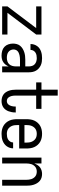

<svg xmlns="http://www.w3.org/2000/svg" viewBox="858 -1634 783 2540"><g transform="rotate(90 1250.0 -363.5)"><path d="M64 0V-70L351 -450H64V-520H436V-450L149 -70H436V0Z M714 8Q683 8 652.5 -0.5Q622 -9 599.5 -30Q577 -51 566.5 -81.5Q556 -112 556 -143Q556 -168 562.5 -193Q569 -218 585 -237.5Q601 -257 623 -270.5Q645 -284 669 -292Q693 -300 718 -303Q743 -306 769 -306H858V-355Q858 -376 851 -397Q844 -418 828 -432Q812 -446 791 -452Q770 -458 749 -458Q730 -458 711 -454.5Q692 -451 675.5 -440.5Q659 -430 649.5 -413Q640 -396 640 -377V-375H562V-378Q562 -401 569 -422.5Q576 -444 589 -462.5Q602 -481 620.5 -494Q639 -507 660.5 -514.5Q682 -522 704 -525Q726 -528 749 -528Q773 -528 797 -524.5Q821 -521 843 -511Q865 -501 883.5 -485Q902 -469 914 -448Q926 -427 931 -403Q936 -379 936 -355V0H858V-86Q850 -65 835.5 -46.5Q821 -28 802 -15Q783 -2 760 3Q737 8 714 8ZM746 -62Q769 -62 791.5 -69.5Q814 -77 829.5 -94Q845 -111 851.5 -134Q858 -157 858 -180V-236H769Q754 -236 739 -234.5Q724 -233 709.5 -229.5Q695 -226 681 -220Q667 -214 656 -204Q645 -194 639.5 -179.5Q634 -165 634 -150Q634 -130 643 -111.5Q652 -93 668.5 -81.5Q685 -70 705 -66Q725 -62 746 -62Z M1316 8Q1294 8 1271.5 2Q1249 -4 1230.5 -17Q1212 -30 1199.5 -49Q1187 -68 1179.5 -89.5Q1172 -111 1169 -133.5Q1166 -156 1166 -179V-450H1070V-520H1166V-735H1244V-520H1420V-450H1244V-179Q1244 -166 1245 -153Q1246 -140 1249 -127.5Q1252 -115 1257 -103.5Q1262 -92 1270.5 -82Q1279 -72 1291 -67Q1303 -62 1316 -62Q1329 -62 1340.5 -67Q1352 -72 1360.5 -81Q1369 -90 1374.5 -101.5Q1380 -113 1383 -125Q1386 -137 1387.5 -149.5Q1389 -162 1389 -174V-180H1467V-171Q1467 -149 1463 -127Q1459 -105 1451.5 -84.5Q1444 -64 1431 -46Q1418 -28 1400 -15.5Q1382 -3 1360 2.5Q1338 8 1316 8Z M1750 8Q1723 8 1696.5 2.5Q1670 -3 1646.5 -16Q1623 -29 1604.5 -49.5Q1586 -70 1575 -94.5Q1564 -119 1560 -146Q1556 -173 1556 -200V-320Q1556 -347 1560 -374Q1564 -401 1575 -425.5Q1586 -450 1604.5 -470.5Q1623 -491 1646.5 -504Q1670 -517 1696.5 -522.5Q1723 -528 1750 -528Q1777 -528 1803.5 -522.5Q1830 -517 1853.5 -504Q1877 -491 1895.5 -470.5Q1914 -450 1925 -425.5Q1936 -401 1940 -374Q1944 -347 1944 -320V-225H1634V-200Q1634 -183 1636 -166Q1638 -149 1644 -133Q1650 -117 1660.5 -103Q1671 -89 1685 -79.5Q1699 -70 1716 -66Q1733 -62 1750 -62Q1770 -62 1789.5 -65.5Q1809 -69 1826 -79.5Q1843 -90 1853.5 -107.5Q1864 -125 1864 -145H1942Q1942 -122 1934.5 -100Q1927 -78 1913.5 -59.5Q1900 -41 1881 -27.5Q1862 -14 1840.5 -6Q1819 2 1796 5Q1773 8 1750 8ZM1866 -295V-320Q1866 -337 1864 -354Q1862 -371 1856 -387Q1850 -403 1839.5 -417Q1829 -431 1815 -440.5Q1801 -450 1784 -454Q1767 -458 1750 -458Q1733 -458 1716 -454Q1699 -450 1685 -440.5Q1671 -431 1660.5 -417Q1650 -403 1644 -387Q1638 -371 1636 -354Q1634 -337 1634 -320V-295Z M2064 0V-520H2142V-425Q2150 -447 2162.5 -467Q2175 -487 2193.5 -501Q2212 -515 2235 -521.5Q2258 -528 2281 -528Q2306 -528 2329.5 -521Q2353 -514 2372 -498Q2391 -482 2403.5 -461Q2416 -440 2423.5 -416.5Q2431 -393 2433.5 -368.5Q2436 -344 2436 -320V0H2358V-320Q2358 -337 2356 -353.5Q2354 -370 2349 -385.5Q2344 -401 2334.5 -415Q2325 -429 2312 -439Q2299 -449 2283 -453.5Q2267 -458 2250 -458Q2233 -458 2217 -453.5Q2201 -449 2188 -439Q2175 -429 2165.5 -415Q2156 -401 2151 -385.5Q2146 -370 2144 -353.5Q2142 -337 2142 -320V0Z"/></g></svg>

Font: Iosevka Fixed
Style: Regular
Weight: 400
Monospace: yes
Designer: Belleve Invis
Foundry: Belleve Invis
Version: Version 33.2.4